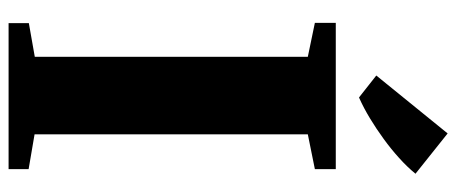

<svg xmlns="http://www.w3.org/2000/svg" viewBox="-320 -716 1037 436"><g transform="rotate(90 198.0 -498.5)"><path d="M109.5 -59.5V-679.5L32.5 -695.5V-743H364.5V-695.5L285.5 -679.5V-59L364.5 -45.5V0H33V-46ZM201.5 -796 152 -835 283.5 -997 375 -924Q359.5 -905 339.2 -886.8Q319 -868.5 296 -851.8Q273 -835 249.5 -820.8Q226 -806.5 202.5 -796Z"/></g></svg>

Font: Merriweather 72pt Black
Style: Regular
Weight: 900
Version: Version 2.100